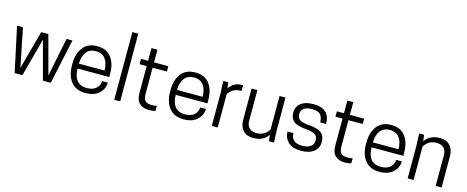

<svg xmlns="http://www.w3.org/2000/svg" viewBox="-40 -1490 5332 2192"><g transform="rotate(15 2626.0 -394.5)"><path d="M358 -452 237 0H145L31 -530H101L193 -73L316 -530H401L524 -73L616 -530H686L572 0H479Z M1200 -236H825Q830 -48 983 -48Q1057 -48 1095 -85Q1133 -122 1133 -170H1200V-166Q1200 -97 1143.5 -43Q1087 11 983 11Q869 11 811.5 -62.5Q754 -136 754 -254V-276Q754 -393 810.5 -467Q867 -541 978 -541Q1089 -541 1144.5 -467.5Q1200 -394 1200 -276ZM977 -482Q904 -482 865.5 -432.5Q827 -383 825 -294H1129Q1122 -482 977 -482Z M1322 0V-800H1392V0Z M1650 -530H1819V-467H1650V-156Q1650 -96 1674.5 -74Q1699 -52 1752 -52Q1791 -52 1809 -61V0Q1780 11 1735 11Q1663 11 1621.5 -27Q1580 -65 1580 -147V-467H1496V-530H1580V-680H1650Z M2360 -236H1985Q1990 -48 2143 -48Q2217 -48 2255 -85Q2293 -122 2293 -170H2360V-166Q2360 -97 2303.5 -43Q2247 11 2143 11Q2029 11 1971.5 -62.5Q1914 -136 1914 -254V-276Q1914 -393 1970.5 -467Q2027 -541 2138 -541Q2249 -541 2304.5 -467.5Q2360 -394 2360 -276ZM2137 -482Q2064 -482 2025.5 -432.5Q1987 -383 1985 -294H2289Q2282 -482 2137 -482Z M2685 -541Q2688 -541 2691.5 -540.5Q2695 -540 2697 -540H2700V-473H2686Q2595 -473 2545 -393V0H2475V-380L2469 -530H2527L2537 -460Q2589 -541 2685 -541Z M2803 -530H2872V-169Q2872 -111 2902.5 -81.5Q2933 -52 2987 -52Q3082 -52 3134 -134V-530H3204V-150L3210 0H3152L3141 -74Q3087 11 2964 11Q2887 11 2845 -35.5Q2803 -82 2803 -159Z M3531 -48Q3594 -48 3628.5 -74Q3663 -100 3663 -145Q3663 -197 3631 -216.5Q3599 -236 3518 -243Q3416 -252 3375 -286.5Q3334 -321 3334 -384V-390Q3334 -460 3386.5 -500.5Q3439 -541 3531 -541Q3729 -541 3729 -363V-359H3660Q3660 -420 3631 -451Q3602 -482 3531 -482Q3471 -482 3437.5 -458Q3404 -434 3404 -390Q3404 -346 3433.5 -324Q3463 -302 3545 -296Q3646 -288 3690.5 -255Q3735 -222 3735 -150V-145Q3735 -74 3681 -31.5Q3627 11 3531 11Q3427 11 3377 -39Q3327 -89 3327 -158V-162H3397Q3397 -48 3531 -48Z M3965 -530H4134V-467H3965V-156Q3965 -96 3989.5 -74Q4014 -52 4067 -52Q4106 -52 4124 -61V0Q4095 11 4050 11Q3978 11 3936.5 -27Q3895 -65 3895 -147V-467H3811V-530H3895V-680H3965Z M4675 -236H4300Q4305 -48 4458 -48Q4532 -48 4570 -85Q4608 -122 4608 -170H4675V-166Q4675 -97 4618.5 -43Q4562 11 4458 11Q4344 11 4286.5 -62.5Q4229 -136 4229 -254V-276Q4229 -393 4285.5 -467Q4342 -541 4453 -541Q4564 -541 4619.5 -467.5Q4675 -394 4675 -276ZM4452 -482Q4379 -482 4340.5 -432.5Q4302 -383 4300 -294H4604Q4597 -482 4452 -482Z M5191 0H5121V-361Q5121 -419 5090.5 -448.5Q5060 -478 5006 -478Q4912 -478 4860 -396V0H4790V-380L4784 -530H4842L4852 -455Q4909 -541 5030 -541Q5107 -541 5149 -494Q5191 -447 5191 -371Z"/></g></svg>

Font: Cooper Hewitt
Style: Book
Weight: 705
Designer: Village Type and Design LLC
Foundry: Cooper Hewitt Smithsonian Design Museum
Version: 1.000; ttfautohint (v1.8.1)